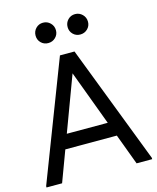

<svg xmlns="http://www.w3.org/2000/svg" viewBox="-131 -993 886 1083"><g transform="rotate(-15 312.5 -451.5)"><path d="M530 0 277 -679 270 -700H355L621 -8V0ZM4 0V-8L270 -700H355L348 -679L95 0ZM107 -180 137 -263H498L528 -180ZM412 -784Q387 -784 370 -801Q353 -818 353 -843Q353 -868 370 -885.5Q387 -903 412 -903Q437 -903 454.5 -885.5Q472 -868 472 -843Q472 -818 454.5 -801Q437 -784 412 -784ZM225 -784Q200 -784 183 -801Q166 -818 166 -843Q166 -868 183 -885.5Q200 -903 225 -903Q250 -903 267.5 -885.5Q285 -868 285 -843Q285 -818 267.5 -801Q250 -784 225 -784Z"/></g></svg>

Font: Fustat Medium
Style: Regular
Weight: 500
Designer: Mohamed Gaber, Khaled Hosny, Laura Garcia Mut
Foundry: Kief Type Foundry, Alif Type Foundry, Hard Type Foundry
Version: Version 1.007